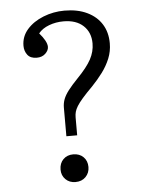

<svg xmlns="http://www.w3.org/2000/svg" viewBox="-52 -760 627 815"><g transform="rotate(-5 261.0 -352.5)"><path d="M215 -185V-307Q215 -326 221.5 -343Q228 -360 243 -379.5Q258 -399 283 -425Q325 -468 342.5 -500.5Q360 -533 360 -568Q360 -615 329.5 -643.5Q299 -672 245 -672Q212 -672 183 -661Q154 -650 138 -630Q153 -613 161.5 -597.5Q170 -582 170 -570Q170 -555 156 -541.5Q142 -528 119 -528Q92 -528 79.5 -544.5Q67 -561 67 -583Q67 -623 93.5 -653Q120 -683 163 -700Q206 -717 253 -717Q309 -717 349.5 -697.5Q390 -678 411.5 -643.5Q433 -609 433 -562Q433 -528 420.5 -497.5Q408 -467 387.5 -439.5Q367 -412 342 -386Q315 -359 299 -340.5Q283 -322 275 -309Q267 -296 264 -285Q261 -274 261 -261V-185ZM237 12Q211 12 194.5 -4.5Q178 -21 178 -46Q178 -73 194.5 -89.5Q211 -106 237 -106Q264 -106 280.5 -89.5Q297 -73 297 -47Q297 -22 280.5 -5Q264 12 237 12Z"/></g></svg>

Font: Literata 18pt Light
Style: Regular
Weight: 300
Designer: Latin by Veronika Burian and Jose Scaglione. Greek by Irene Vlachou. Cyrillic by Vera Evstafieva.
Foundry: TypeTogether
Version: Version 3.103;gftools[0.9.29]